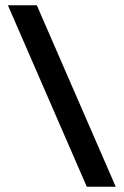

<svg xmlns="http://www.w3.org/2000/svg" viewBox="-20 -690 470 730"><path d="M120 -670H10L310 20H420Z"/></svg>

Font: Abibas
Style: Medium
Weight: 500
Version: Version 0.3